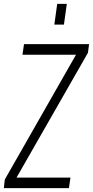

<svg xmlns="http://www.w3.org/2000/svg" viewBox="-20 -980 484 1000"><path d="M0 0 5 -45 389 -718 401 -695H97L105 -750H444L438 -705L53 -32L42 -55H347L339 0ZM263 -852 278 -960H328L313 -852Z"/></svg>

Font: Mohave Light Light
Style: Italic
Weight: 300
Italic angle: -8°
Version: Version 2.003